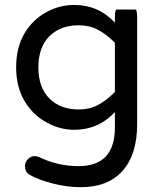

<svg xmlns="http://www.w3.org/2000/svg" viewBox="-20 -529 656 784"><path d="M100.6 184.6Q82 172.9 82 149.4Q82 133.8 93.8 121.1Q105.5 108.4 122.1 108.4Q129.9 108.4 139.6 112.3Q215.8 149.4 300.8 149.4Q449.2 149.4 449.2 -8.8V-71.3Q381.8 1 283.2 1Q224.6 1 171.9 -28.3Q114.3 -58.6 80.1 -116.7Q45.9 -174.8 45.9 -253.9Q45.9 -335.9 81.1 -394.5Q115.2 -450.2 169.4 -479.5Q223.6 -508.8 283.2 -508.8Q381.8 -508.8 449.2 -436.5V-458Q449.2 -490.2 457 -490.2H532.2Q540 -490.2 540 -458V-21.5Q540 101.6 480.5 168.5Q420.9 235.4 309.6 235.4Q254.9 235.4 196.8 220.7Q138.7 206.1 100.6 184.6ZM449.2 -153.3V-354.5Q414.1 -389.6 379.4 -407.7Q344.7 -425.8 301.8 -425.8Q226.6 -425.8 181.6 -380.9Q136.7 -335.9 136.7 -253.9Q136.7 -171.9 181.6 -127Q226.6 -82 301.8 -82Q344.7 -82 379.4 -100.1Q414.1 -118.2 449.2 -153.3Z"/></svg>

Font: YuPearl-Regular
Style: Regular
Weight: 400
Designer: Max Yao
Foundry: Max-Everyday
Version: Version 1.011; ttfautohint (v1.8.3)